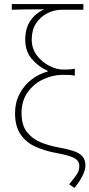

<svg xmlns="http://www.w3.org/2000/svg" viewBox="-20 -742 440 944"><path d="M346 182 320 164Q350 128 360 111.5Q370 95 370 74Q370 58 360 46.5Q350 35 323 26Q296 17 246 8Q195 -2 151 -22.5Q107 -43 80.5 -82Q54 -121 54 -186Q54 -238 76 -280Q98 -322 134.5 -350.5Q171 -379 214 -390V-394Q169 -414 136.5 -452Q104 -490 104 -548Q104 -602 129 -639.5Q154 -677 197 -696Q165 -696 141 -696Q117 -696 94 -695.5Q71 -695 38 -694V-722H390V-694H283Q247 -694 213 -677Q179 -660 157.5 -627.5Q136 -595 136 -548Q136 -503 161 -470Q186 -437 222 -418.5Q258 -400 290 -400Q308 -400 319 -400.5Q330 -401 348 -404V-370Q332 -373 319 -373.5Q306 -374 288 -374Q240 -374 193.5 -352.5Q147 -331 116.5 -289Q86 -247 86 -186Q86 -127 112 -93.5Q138 -60 178.5 -43Q219 -26 264 -18Q308 -10 338.5 -0.5Q369 9 384.5 26Q400 43 400 72Q400 91 387.5 118.5Q375 146 346 182Z"/></svg>

Font: Source Sans 3 VF
Style: Regular
Weight: 200
Designer: Paul D. Hunt
Foundry: Adobe
Version: Version 3.046;hotconv 1.0.118;makeotfexe 2.5.65603